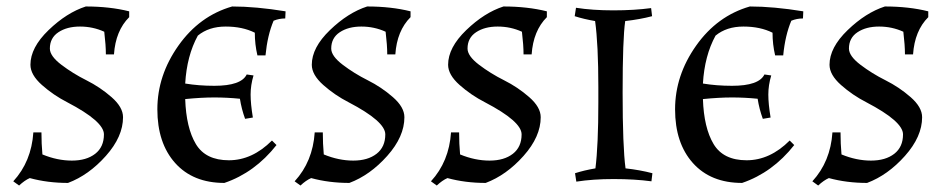

<svg xmlns="http://www.w3.org/2000/svg" viewBox="-20 -553 2929 593"><path d="M301 -138Q301 -178 188 -237Q145 -259 109.5 -290.5Q74 -322 74 -353Q74 -406 130 -460Q186 -514 245 -533Q319 -533 379 -518V-500Q337 -458 332 -385H307Q307 -413 302 -455Q267 -471 227 -471Q187 -471 160.5 -453.5Q134 -436 134 -403Q134 -380 169.5 -353Q205 -326 247 -305Q289 -284 324.5 -253Q360 -222 360 -191Q360 -131 307 -71.5Q254 -12 190 12Q127 12 72 -3Q56 4 39 20L21 7Q77 -54 83 -144H108Q108 -109 111 -76Q157 -57 202 -57Q247 -57 274 -78Q301 -99 301 -138Z M820 -119 834 -105Q767 -20 673 12Q576 12 521 -49.5Q466 -111 466 -215.5Q466 -320 531 -412Q596 -504 697 -533Q770 -533 862 -518L861 -496Q842 -496 825 -489Q806 -444 800 -382H775Q767 -416 767 -452Q729 -471 677 -471Q625 -471 591 -443Q557 -381 552 -295Q594 -288 642 -288Q725 -288 742 -323L763 -320Q754 -290 754 -261Q754 -232 761 -190L737 -186Q726 -216 721 -248Q681 -252 641.5 -252Q602 -252 552 -247Q555 -158 585 -108Q615 -58 687 -58Q759 -58 820 -119Z M1170 -138Q1170 -178 1057 -237Q1014 -259 978.5 -290.5Q943 -322 943 -353Q943 -406 999 -460Q1055 -514 1114 -533Q1188 -533 1248 -518V-500Q1206 -458 1201 -385H1176Q1176 -413 1171 -455Q1136 -471 1096 -471Q1056 -471 1029.5 -453.5Q1003 -436 1003 -403Q1003 -380 1038.5 -353Q1074 -326 1116 -305Q1158 -284 1193.5 -253Q1229 -222 1229 -191Q1229 -131 1176 -71.5Q1123 -12 1059 12Q996 12 941 -3Q925 4 908 20L890 7Q946 -54 952 -144H977Q977 -109 980 -76Q1026 -57 1071 -57Q1116 -57 1143 -78Q1170 -99 1170 -138Z M1591 -138Q1591 -178 1478 -237Q1435 -259 1399.5 -290.5Q1364 -322 1364 -353Q1364 -406 1420 -460Q1476 -514 1535 -533Q1609 -533 1669 -518V-500Q1627 -458 1622 -385H1597Q1597 -413 1592 -455Q1557 -471 1517 -471Q1477 -471 1450.5 -453.5Q1424 -436 1424 -403Q1424 -380 1459.5 -353Q1495 -326 1537 -305Q1579 -284 1614.5 -253Q1650 -222 1650 -191Q1650 -131 1597 -71.5Q1544 -12 1480 12Q1417 12 1362 -3Q1346 4 1329 20L1311 7Q1367 -54 1373 -144H1398Q1398 -109 1401 -76Q1447 -57 1492 -57Q1537 -57 1564 -78Q1591 -99 1591 -138Z M1911 -488Q1903 -434 1903 -267Q1903 -100 1912 -33Q1957 -28 1995 -18L1992 7Q1940 0 1875.5 0Q1811 0 1760 8L1756 -18Q1784 -27 1819 -33Q1828 -105 1828 -237V-284Q1828 -416 1818 -488Q1783 -494 1755 -503L1759 -529Q1810 -521 1874.5 -521Q1939 -521 1991 -528L1994 -503Q1956 -493 1911 -488Z M2419 -119 2433 -105Q2366 -20 2272 12Q2175 12 2120 -49.5Q2065 -111 2065 -215.5Q2065 -320 2130 -412Q2195 -504 2296 -533Q2369 -533 2461 -518L2460 -496Q2441 -496 2424 -489Q2405 -444 2399 -382H2374Q2366 -416 2366 -452Q2328 -471 2276 -471Q2224 -471 2190 -443Q2156 -381 2151 -295Q2193 -288 2241 -288Q2324 -288 2341 -323L2362 -320Q2353 -290 2353 -261Q2353 -232 2360 -190L2336 -186Q2325 -216 2320 -248Q2280 -252 2240.5 -252Q2201 -252 2151 -247Q2154 -158 2184 -108Q2214 -58 2286 -58Q2358 -58 2419 -119Z M2769 -138Q2769 -178 2656 -237Q2613 -259 2577.5 -290.5Q2542 -322 2542 -353Q2542 -406 2598 -460Q2654 -514 2713 -533Q2787 -533 2847 -518V-500Q2805 -458 2800 -385H2775Q2775 -413 2770 -455Q2735 -471 2695 -471Q2655 -471 2628.5 -453.5Q2602 -436 2602 -403Q2602 -380 2637.5 -353Q2673 -326 2715 -305Q2757 -284 2792.5 -253Q2828 -222 2828 -191Q2828 -131 2775 -71.5Q2722 -12 2658 12Q2595 12 2540 -3Q2524 4 2507 20L2489 7Q2545 -54 2551 -144H2576Q2576 -109 2579 -76Q2625 -57 2670 -57Q2715 -57 2742 -78Q2769 -99 2769 -138Z"/></svg>

Font: Almendra SC
Style: Regular
Weight: 400
Designer: Ana Sanfelippo
Foundry: Ana Sanfelippo
Version: Version 1.002